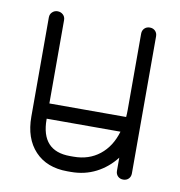

<svg xmlns="http://www.w3.org/2000/svg" viewBox="-64 -569 595 633"><g transform="rotate(10 233.0 -252.0)"><path d="M413 -25Q413 -14 406 -7Q399 0 388 0Q377 0 370 -7Q363 -14 363 -25V-69Q336 -34 298 -14.5Q260 5 214 5H202Q133 5 93.5 -37Q54 -79 54 -152V-484Q54 -495 61.5 -502Q69 -509 79 -509Q90 -509 97.5 -502Q105 -495 105 -484V-205H362Q363 -216 363 -229V-484Q363 -495 370 -502Q377 -509 388 -509Q399 -509 406 -502Q413 -495 413 -484ZM202 -46H214Q265 -46 301 -74.5Q337 -103 352 -154H105V-152Q105 -46 202 -46Z"/></g></svg>

Font: Libertine Sup
Style: Regular
Weight: 400
Designer: Bastien Sozeau
Foundry: NBR — Bastien Sozeau
Version: Version 2.003; ttfautohint (v1.8.4.7-5d5b);gftools[0.9.33]